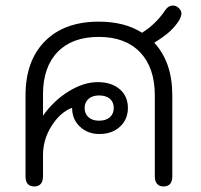

<svg xmlns="http://www.w3.org/2000/svg" viewBox="-20 -662 726 692"><path d="M536 -508Q601 -438 601 -318V-26Q601 10 569 10Q554 10 546 0.5Q538 -9 538 -26V-318Q538 -418 485 -473.5Q432 -529 336 -529Q240 -529 187.5 -474.5Q135 -420 135 -322V-245Q174 -300 228 -333Q282 -366 332 -366Q382 -366 411.5 -340.5Q441 -315 441 -273Q441 -232 412.5 -205.5Q384 -179 338 -179Q296 -179 268 -205.5Q240 -232 240 -272L238 -273Q196 -256 165.5 -207.5Q135 -159 135 -103V-26Q135 -9 127 0.5Q119 10 104 10Q72 10 72 -26V-318Q72 -443 142 -513.5Q212 -584 336 -584Q429 -584 492 -544Q542 -575 576 -626Q587 -642 603 -642Q614 -642 622 -635Q634 -625 634 -613Q634 -605 627 -591Q613 -568 593 -549.5Q573 -531 536 -508ZM285 -273Q285 -252 299 -239.5Q313 -227 337 -227Q362 -227 376 -239.5Q390 -252 390 -273Q390 -294 376 -306Q362 -318 337 -318Q313 -318 299 -305.5Q285 -293 285 -273Z"/></svg>

Font: Kodchasan Light
Style: Regular
Weight: 300
Version: Version 1.000; ttfautohint (v1.6)